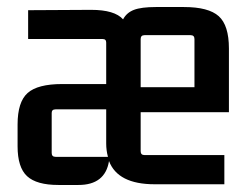

<svg xmlns="http://www.w3.org/2000/svg" viewBox="-20 -518 710 546"><path d="M203 8H146Q84 8 57 -17Q30 -42 30 -102V-164Q30 -228 58.5 -253.5Q87 -279 157 -279H282V-397Q282 -407 272 -407H60V-489L239 -490Q306 -490 330 -463Q340 -482 361 -490Q382 -498 423 -498H503Q573 -498 602 -472Q631 -446 631 -380V-199H380V-88Q380 -77 391 -77H618V6H420Q315 6 290 -60Q279 8 203 8ZM391 -418Q380 -418 380 -407V-270H533V-407Q533 -418 522 -418ZM138 -72H287Q282 -90 282 -110V-207H138Q127 -207 127 -197V-83Q127 -72 138 -72Z"/></svg>

Font: Gemunu Libre SemiBold
Style: Regular
Weight: 600
Designer: Puspanada Ekanayake, Sola Matas, Pathum Egodawatta, Kosala Senevirathne
Foundry: mooniak
Version: Version 1.100